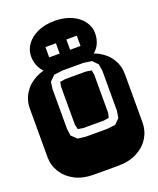

<svg xmlns="http://www.w3.org/2000/svg" viewBox="-166 -1007 909 1105"><g transform="rotate(-20 289.0 -454.5)"><path d="M213.9 0Q147.9 0 99.6 -25.1Q51.3 -50.3 24.7 -92.8Q-2 -135.3 -2 -186V-482.9Q-2 -534.2 24.7 -576.4Q51.3 -618.7 99.6 -643.8Q147.9 -668.9 213.9 -668.9H364.3Q430.2 -668.9 478.8 -643.8Q527.3 -618.7 553.7 -576.4Q580.1 -534.2 580.1 -482.9V-186Q580.1 -135.3 553.7 -92.8Q527.3 -50.3 478.8 -25.1Q430.2 0 364.3 0ZM246.1 -221.2H377L427.2 -227.1L458 -257.8L464.8 -299.8V-545.9L458 -586.9L427.2 -618.2L377 -625H246.1L196.3 -618.2L165 -586.9L159.2 -545.9V-299.8L165 -257.8L197.3 -227.1ZM249 -272.9 217.3 -277.8 210 -307.1V-541L214.8 -567.9L249 -573.2H374L408.2 -567.9L413.1 -539.1V-305.2L406.2 -277.8L374 -272.9ZM172.4 -641.1Q140.1 -662.1 123.8 -693.6Q107.4 -725.1 107.4 -763.2Q107.4 -802.2 131.3 -835.4Q155.3 -868.7 199.5 -888.9Q243.7 -909.2 303.2 -909.2Q363.3 -909.2 407.5 -888.9Q451.7 -868.7 475.6 -835.4Q499.5 -802.2 499.5 -763.2Q499.5 -683.6 433.6 -641.1ZM203.6 -722.2H267.6V-785.2H203.6ZM331.5 -722.2H395.5V-785.2H331.5Z"/></g></svg>

Font: Monofett
Style: Regular
Weight: 400
Designer: Vernon Adams
Foundry: Vernon Adams
Version: Version 1.100; ttfautohint (v1.8.4.7-5d5b);gftools[0.9.28]